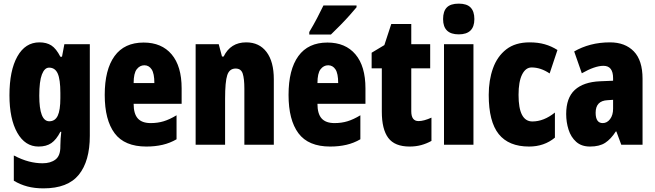

<svg xmlns="http://www.w3.org/2000/svg" viewBox="-20 -796 3603 1056"><path d="M197 -563Q236 -563 262.5 -546Q289 -529 312 -484H321L334 -553H474V-49Q474 90 413.5 165Q353 240 219 240Q170 240 130.5 229.5Q91 219 56 198V59Q100 82 138.5 92Q177 102 214 102Q258 102 285 81.5Q312 61 312 11V5Q312 -12 313.5 -34Q315 -56 317 -71H312Q290 -28 262.5 -9Q235 10 192 10Q118 10 75 -66Q32 -142 32 -272Q32 -408 75.5 -485.5Q119 -563 197 -563ZM250 -424Q225 -424 210.5 -386.5Q196 -349 196 -270Q196 -129 251 -129Q283 -129 297.5 -159.5Q312 -190 312 -256V-285Q312 -359 297.5 -391.5Q283 -424 250 -424Z M770 -562Q869 -562 924 -497Q979 -432 979 -310V-225H715Q715 -170 738 -144.5Q761 -119 809 -119Q847 -119 880 -129Q913 -139 951 -162V-30Q915 -9 874 0.5Q833 10 785 10Q665 10 610.5 -63Q556 -136 556 -274Q556 -413 610 -487.5Q664 -562 770 -562ZM774 -437Q749 -437 732 -415Q715 -393 715 -339H829Q829 -392 814 -414.5Q799 -437 774 -437Z M1334 -563Q1406 -563 1446 -510Q1486 -457 1486 -360V0H1324V-308Q1324 -363 1315 -391Q1306 -419 1276 -419Q1242 -419 1230 -383Q1218 -347 1218 -253V0H1056V-553H1183L1201 -485H1210Q1248 -563 1334 -563Z M1781 -562Q1880 -562 1935 -497Q1990 -432 1990 -310V-225H1726Q1726 -170 1749 -144.5Q1772 -119 1820 -119Q1858 -119 1891 -129Q1924 -139 1962 -162V-30Q1926 -9 1885 0.5Q1844 10 1796 10Q1676 10 1621.5 -63Q1567 -136 1567 -274Q1567 -413 1621 -487.5Q1675 -562 1781 -562ZM1785 -437Q1760 -437 1743 -415Q1726 -393 1726 -339H1840Q1840 -392 1825 -414.5Q1810 -437 1785 -437ZM1941 -756Q1927 -739 1903.5 -712.5Q1880 -686 1852.5 -658Q1825 -630 1800 -606H1681V-620Q1705 -660 1724 -696.5Q1743 -733 1759 -766H1941Z M2282 -130Q2297 -130 2315 -135Q2333 -140 2353 -149V-21Q2326 -6 2296.5 2Q2267 10 2233 10Q2151 10 2115.5 -37.5Q2080 -85 2080 -182V-420H2024V-506L2094 -548L2132 -664H2242V-553H2346V-420H2242V-184Q2242 -130 2282 -130Z M2503 -776Q2548 -776 2568.5 -754.5Q2589 -733 2589 -691Q2589 -607 2503 -607Q2417 -607 2417 -691Q2417 -734 2437.5 -755Q2458 -776 2503 -776ZM2584 -553V0H2422V-553Z M2890 10Q2778 10 2723 -58.5Q2668 -127 2668 -274Q2668 -355 2691.5 -420.5Q2715 -486 2764.5 -524.5Q2814 -563 2893 -563Q2939 -563 2976 -552.5Q3013 -542 3046 -521L3003 -392Q2954 -425 2904 -425Q2871 -425 2851.5 -386Q2832 -347 2832 -274Q2832 -128 2908 -128Q2971 -128 3032 -177V-39Q2973 10 2890 10Z M3335 -563Q3418 -563 3466 -513.5Q3514 -464 3514 -363V0H3397L3370 -73H3367Q3340 -31 3308.5 -10.5Q3277 10 3225 10Q3178 10 3149 -16Q3120 -42 3107 -83Q3094 -124 3094 -169Q3094 -258 3141.5 -301.5Q3189 -345 3280 -349L3352 -352V-366Q3352 -434 3299 -434Q3252 -434 3180 -393L3138 -513Q3179 -537 3228.5 -550Q3278 -563 3335 -563ZM3322 -245Q3256 -242 3256 -176Q3256 -119 3295 -119Q3319 -119 3335.5 -141Q3352 -163 3352 -198V-247Z"/></svg>

Font: Noto Sans Lao UI ExtCond Blk
Style: Regular
Weight: 900
Width: 2
Designer: Monotype Design Team
Foundry: Monotype Imaging Inc.
Version: Version 2.000; ttfautohint (v1.8.4.7-5d5b)